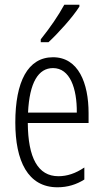

<svg xmlns="http://www.w3.org/2000/svg" viewBox="-20 -785 439 815"><path d="M317 -757V-765H253C226 -716 195 -671 153 -618V-606H186C226 -643 288 -711 317 -757ZM205 -542C98 -542 45 -438 45 -265C45 -102 98 10 224 10C267 10 305 -2 338 -23V-74C301 -49 265 -37 228 -37C141 -37 99 -115 98 -263H356V-305C356 -432 313 -542 205 -542ZM205 -496C277 -496 307 -410 306 -307H99C105 -435 143 -496 205 -496Z"/></svg>

Font: Noto Sans Kannada ExtraCondensed Light
Style: Regular
Weight: 300
Width: 2
Designer: Jelle Bosma - Monotype Design Team
Foundry: Monotype Imaging Inc.
Version: Version 2.005